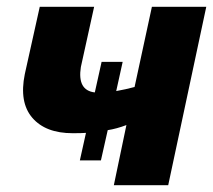

<svg xmlns="http://www.w3.org/2000/svg" viewBox="-20 -545 627 565"><path d="M427 -525H587L475 0H315L352 -177Q323 -166 297 -162L277 -73H215L233 -154Q221 -153 194 -153Q114 -153 75 -198.5Q36 -244 53 -327L97 -525H257L218 -348Q207 -279 259 -273L279 -363H341L322 -277Q350 -282 376 -289Z"/></svg>

Font: Raleway-v4020 ExtraBold
Style: Italic
Weight: 800
Italic angle: -12°
Designer: Matt McInerney, Pablo Impallari, Rodrigo Fuenzalida
Foundry: Matt McInerney, Pablo Impallari, Rodrigo Fuenzalida
Version: Version 4.020;PS 004.020;hotconv 1.0.88;makeotf.lib2.5.64775